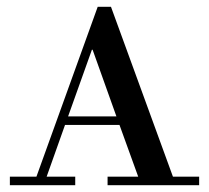

<svg xmlns="http://www.w3.org/2000/svg" viewBox="-20 -544 614 564"><path d="M9 0V-25H87L267 -524H306L488 -25H565V0H296V-25H386L331 -177H171L117 -25H201V0ZM322 -202 252 -398H250L180 -202Z"/></svg>

Font: Justus
Style: Versalitas
Weight: 400
Version: Version 001.001